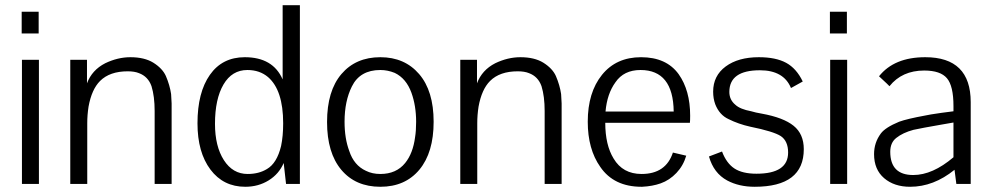

<svg xmlns="http://www.w3.org/2000/svg" viewBox="-20 -704 3797 735"><path d="M64 0V-475H129V0ZM63 -576V-659H128V-576Z M249 0V-475H313V-460V-431V-398V-385Q332 -436 383 -462Q431 -485 479 -485Q533 -485 567 -464Q602 -442 615 -413Q630 -378 635 -344Q637 -316 637 -308V-271V0H572V-279Q572 -335 560 -374Q547 -411 512 -424Q495 -431 469 -431Q400 -431 363 -394Q331 -362 319 -296Q314 -264 314 -232V0Z M1002 -57Q1040 -79 1056 -145Q1064 -183 1064 -232Q1064 -359 1006 -409Q974 -436 927 -436Q868 -436 835.5 -380.5Q803 -325 803 -230Q803 -144 837 -91Q871 -38 928 -38Q971 -38 1002 -57ZM917 -485Q1025 -485 1062 -400V-684H1128V0H1075L1066 -80Q1048 -38 1008.5 -13.5Q969 11 919 11Q835 11 785.5 -55Q736 -121 736 -232Q736 -350 783.5 -417.5Q831 -485 917 -485Z M1327 -373Q1299 -317 1299 -238Q1299 -174 1317 -126Q1335 -71 1381 -50Q1405 -38 1436 -38Q1497 -38 1531 -80Q1561 -117 1569 -179Q1573 -203 1573 -238Q1573 -299 1555 -349Q1535 -404 1491 -425Q1464 -436 1436 -436Q1358 -436 1327 -373ZM1232 -237Q1232 -356 1287 -420.5Q1342 -485 1436 -485Q1529 -485 1584.5 -420.5Q1640 -356 1640 -238Q1640 -120 1585.5 -54.5Q1531 11 1436 11Q1341 11 1286.5 -54Q1232 -119 1232 -237Z M1742 0V-475H1806V-460V-431V-398V-385Q1825 -436 1876 -462Q1924 -485 1972 -485Q2026 -485 2060 -464Q2095 -442 2108 -413Q2123 -378 2128 -344Q2130 -316 2130 -308V-271V0H2065V-279Q2065 -335 2053 -374Q2040 -411 2005 -424Q1988 -431 1962 -431Q1893 -431 1856 -394Q1824 -362 1812 -296Q1807 -264 1807 -232V0Z M2559 -277Q2557 -436 2432 -436Q2368 -436 2336 -389Q2304 -345 2298 -277ZM2578 -420Q2622 -358 2622 -261Q2622 -242 2621 -234H2297Q2297 -149 2329 -97Q2364 -38 2436 -38Q2529 -38 2556 -120L2607 -108Q2596 -70 2569.5 -42Q2543 -14 2509 -2Q2478 9 2438 11H2436Q2330 11 2278 -65Q2230 -133 2230 -238Q2230 -350 2284.5 -417.5Q2339 -485 2434 -485Q2531 -485 2578 -420Z M3008 -367Q2980 -435 2889 -435Q2772 -435 2772 -352Q2772 -322 2795 -303Q2813 -286 2856 -278Q2872 -273 2896 -269Q2979 -254 3018 -222.5Q3057 -191 3057 -133Q3057 11 2869 11Q2809 11 2764 -13Q2712 -41 2694 -105L2744 -124Q2761 -79 2791.5 -59Q2822 -39 2876 -39Q2997 -39 2997 -120Q2997 -164 2969 -183Q2941 -201 2852 -219Q2807 -229 2769 -248Q2734 -264 2718 -305Q2710 -327 2710 -353Q2710 -414 2758 -449.5Q2806 -485 2885 -485Q2950 -485 2989.5 -463.5Q3029 -442 3053 -392Z M3158 0V-475H3223V0ZM3157 -576V-659H3222V-576Z M3634 -54Q3554 11 3464 11Q3403 11 3364.5 -22Q3326 -55 3326 -114Q3326 -158 3352 -193Q3369 -216 3422 -238Q3452 -249 3523 -262Q3535 -265 3584 -272L3630 -278V-298Q3630 -375 3605 -404.5Q3580 -434 3518 -434Q3433 -434 3385 -374Q3385 -375 3345 -412Q3403 -485 3522 -485Q3696 -485 3696 -313V0H3641ZM3630 -235 3584 -227Q3509 -214 3477 -207Q3436 -196 3411 -176Q3388 -158 3388 -123Q3388 -34 3476 -34Q3550 -34 3630 -102Z"/></svg>

Font: Pavanam
Style: Regular
Weight: 400
Designer: Tharique Azeez
Foundry: Tharique Azeez
Version: Version 1.86; ttfautohint (v1.3) -l 8 -r 50 -G 200 -x 14 -D 